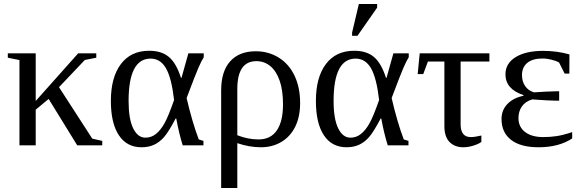

<svg xmlns="http://www.w3.org/2000/svg" viewBox="-20 -725 2904 958"><path d="M158.2 -221.2 370.1 -459H460.4V-437L403.3 -425.8L274.4 -290L440.4 -33.2L490.2 -22V0H365.2L222.7 -231.4L158.2 -177.7V0H77.1V-425.3L19 -437V-459H158.2Z M995.1 -22V0H891.6Q873.5 -57.6 859.4 -133.8H856.4Q821.3 -66.9 798.8 -41.3Q776.4 -15.6 749 -2.9Q721.7 9.8 686 9.8Q612.8 9.8 573 -50.3Q533.2 -110.4 533.2 -221.2Q533.2 -339.4 583.3 -405.5Q633.3 -471.7 724.1 -471.7Q786.6 -471.7 823.2 -440.4Q859.9 -409.2 882.8 -336.9H885.7L919.9 -459H996.6V-439.5Q985.4 -421.9 970.2 -387.2Q955.1 -352.5 911.1 -235.8Q939 -115.7 971.7 -29.3ZM848.6 -226.1Q835.9 -336.4 808.1 -384.5Q780.3 -432.6 731.4 -432.6Q621.6 -432.6 621.6 -221.2Q621.6 -131.3 644.5 -84.7Q667.5 -38.1 705.6 -38.1Q734.9 -38.1 758.1 -56.6Q781.2 -75.2 800.5 -109.4Q819.8 -143.6 848.6 -226.1Z M1083.5 -273.9Q1083.5 -369.1 1128.7 -419.2Q1173.8 -469.2 1256.3 -469.2Q1319.8 -469.2 1370.8 -437.5Q1421.9 -405.8 1449.7 -347.2Q1477.5 -288.6 1477.5 -210.9Q1477.5 -142.1 1452.9 -92.5Q1428.2 -43 1383.5 -16.6Q1338.9 9.8 1281.7 9.8Q1224.6 9.8 1164.1 -10.7V212.9H1083.5ZM1270 -29.3Q1330.6 -29.3 1361.3 -74.5Q1392.1 -119.6 1392.1 -204.6Q1392.1 -273.9 1375.5 -322Q1358.9 -370.1 1328.9 -395Q1298.8 -419.9 1259.3 -419.9Q1164.1 -419.9 1164.1 -280.8V-50.3Q1216.8 -29.3 1270 -29.3Z M2018.1 -22V0H1914.6Q1896.5 -57.6 1882.3 -133.8H1879.4Q1844.2 -66.9 1821.8 -41.3Q1799.3 -15.6 1772 -2.9Q1744.6 9.8 1709 9.8Q1635.7 9.8 1595.9 -50.3Q1556.2 -110.4 1556.2 -221.2Q1556.2 -339.4 1606.2 -405.5Q1656.2 -471.7 1747.1 -471.7Q1809.6 -471.7 1846.2 -440.4Q1882.8 -409.2 1905.8 -336.9H1908.7L1942.9 -459H2019.5V-439.5Q2008.3 -421.9 1993.2 -387.2Q1978 -352.5 1934.1 -235.8Q1961.9 -115.7 1994.6 -29.3ZM1871.6 -226.1Q1858.9 -336.4 1831.1 -384.5Q1803.2 -432.6 1754.4 -432.6Q1644.5 -432.6 1644.5 -221.2Q1644.5 -131.3 1667.5 -84.7Q1690.4 -38.1 1728.5 -38.1Q1757.8 -38.1 1781 -56.6Q1804.2 -75.2 1823.5 -109.4Q1842.8 -143.6 1871.6 -226.1ZM1736.8 -546.4V-562.5L1770.5 -705.1H1861.8V-687L1763.7 -546.4Z M2115.2 -418 2091.8 -355.5H2064L2074.2 -459H2421.9V-418H2278.3V-104.5Q2278.3 -41 2329.1 -41Q2349.1 -41 2381.8 -48.8V-17.1Q2370.1 -7.3 2343.3 1.2Q2316.4 9.8 2292 9.8Q2249 9.8 2223.1 -16.4Q2197.3 -42.5 2197.3 -96.2V-418Z M2835 -34.2Q2768.1 9.8 2667 9.8Q2577.6 9.8 2530 -27.1Q2482.4 -64 2482.4 -131.3Q2482.4 -175.8 2512 -206.3Q2541.5 -236.8 2591.8 -247.1V-250.5Q2502 -280.3 2502 -354Q2502 -408.7 2552.7 -439.9Q2603.5 -471.2 2689.9 -471.2Q2759.3 -471.2 2821.3 -453.6L2820.8 -357.9H2797.4L2769.5 -413.1Q2756.3 -420.9 2732.7 -427Q2709 -433.1 2686.5 -433.1Q2637.7 -433.1 2611.1 -411.4Q2584.5 -389.6 2584.5 -350.6Q2584.5 -317.4 2600.8 -294.7Q2617.2 -272 2644.5 -264.2Q2664.1 -266.1 2702.9 -267.8Q2741.7 -269.5 2754.4 -269.5H2770V-222.7H2754.4Q2721.2 -222.7 2635.7 -229Q2602.1 -219.2 2584.5 -194.6Q2566.9 -169.9 2566.9 -135.7Q2566.9 -91.8 2599.9 -66.4Q2632.8 -41 2690.9 -41Q2724.6 -41 2757.3 -45.9Q2790 -50.8 2835 -65.9Z"/></svg>

Font: Liberation Serif
Style: Regular
Weight: 400
Designer: Steve Matteson
Foundry: Ascender Corporation
Version: Version 2.1.5